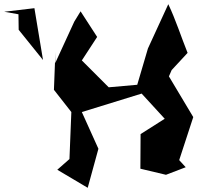

<svg xmlns="http://www.w3.org/2000/svg" viewBox="-83 -797 986 915"><path d="M802 0 771 -34 838 -239 722 -433 735 -463 811 -545C780 -622 754 -704 719 -777L622 -566L571 -393L435 -381L307 -509L380 -621L301 -743L271 -694L180 -496L181 -550L174 -369L257 -263L248 -39L190 12L335 98L386 -88L307 -263L592 -351L702 -231L587 -158L586 7L708 36ZM5 -729 6 -655 122 -511 81 -758 -63 -741Z"/></svg>

Font: Asimov Silicon
Style: Regular
Weight: 400
Designer: Google
Version: Version 2.000980; 2014